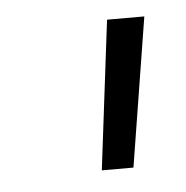

<svg xmlns="http://www.w3.org/2000/svg" viewBox="-31 -720 263 272"><g transform="rotate(-5 101.0 -584.0)"><path d="M149 -478H104L130 -690H183Z"/></g></svg>

Font: Exo 2.0 Light
Style: Italic
Weight: 300
Italic angle: -8°
Designer: Natanael Gama
Version: Version 1.001;PS 001.001;hotconv 1.0.70;makeotf.lib2.5.58329